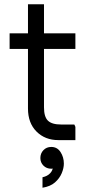

<svg xmlns="http://www.w3.org/2000/svg" viewBox="-20 -656 418 899"><path d="M253 0Q191 0 151 -40Q111 -80 111 -148V-636H186V-153Q186 -109 204.5 -91Q223 -73 266 -73H328L333 -62V0ZM25 -427V-500H333V-427ZM179 223V174Q202 169 215 155Q228 141 228 123Q228 107 224 98L255 80Q258 90 258 100Q258 115 250 122Q242 129 233 131.5Q224 134 220 134Q198 134 183.5 119.5Q169 105 169 84Q169 62 183.5 47Q198 32 220 32Q248 32 263.5 56Q279 80 279 110Q279 131 269 155Q259 179 237.5 198Q216 217 179 223Z"/></svg>

Font: Fustat
Style: Regular
Weight: 400
Designer: Mohamed Gaber, Khaled Hosny, Laura Garcia Mut
Foundry: Kief Type Foundry, Alif Type Foundry, Hard Type Foundry
Version: Version 1.007